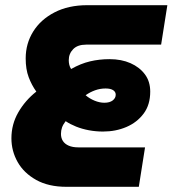

<svg xmlns="http://www.w3.org/2000/svg" viewBox="-20 -720 665 740"><path d="M236 0Q167 0 119.5 -26.5Q72 -53 48 -95.5Q24 -138 24 -187Q24 -241 50.5 -287Q77 -333 120 -367Q102 -392 90.5 -422.5Q79 -453 79 -495Q79 -552 108 -598.5Q137 -645 190.5 -672.5Q244 -700 316 -700H625L601 -548H312Q279 -548 262 -530.5Q245 -513 245 -488Q245 -479 247 -470.5Q249 -462 254 -454Q291 -475 327 -483.5Q363 -492 402 -492Q448 -492 483 -476.5Q518 -461 538.5 -433.5Q559 -406 559 -367Q559 -316 533.5 -282Q508 -248 467 -230.5Q426 -213 377 -213Q349 -213 322.5 -218Q296 -223 273.5 -232Q251 -241 233 -253Q223 -240 219 -228.5Q215 -217 215 -204Q215 -188 222.5 -176.5Q230 -165 245 -158.5Q260 -152 282 -152H539L515 0ZM382 -324Q403 -324 414.5 -333Q426 -342 426 -355Q426 -366 416 -372.5Q406 -379 387 -379Q366 -379 346.5 -372Q327 -365 310 -353Q325 -340 344.5 -332Q364 -324 382 -324Z"/></svg>

Font: MuseoModerno Thin ExtraBold
Style: Italic
Weight: 800
Italic angle: -9°
Version: Version 1.003